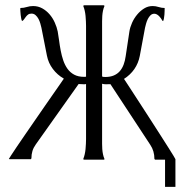

<svg xmlns="http://www.w3.org/2000/svg" viewBox="-20 -608 704 731"><path d="M608.4 0H570.3L567.9 -2.9Q567.9 -33.2 552.2 -56.6L400.4 -287.6Q396.5 -287.6 392.3 -287.4Q388.2 -287.1 384.3 -287.1Q375 -287.1 368.7 -289.1V-78.6Q368.7 -70.3 368.7 -60.5Q368.7 -50.8 369.4 -40.5Q370.1 -30.3 372.1 -20.8Q374 -11.2 377.4 -3.9V-1L376.5 0H300.8Q300.3 0 299.1 -0.5Q297.9 -1 297.4 -1V-3.9Q300.3 -10.7 302.5 -20.5Q304.7 -30.3 305.7 -40.5Q306.6 -50.8 307.1 -61Q307.6 -71.3 307.6 -78.6V-288.1Q305.7 -287.6 304.2 -287.4Q302.7 -287.1 300.8 -287.1Q295.4 -287.1 290 -287.6Q284.7 -288.1 279.3 -288.1L116.2 -58.1Q107.4 -45.9 103.5 -33Q99.6 -20 99.6 -4.9L97.2 -2H16.1L13.7 -2.9Q13.7 -3.4 22 -16.1Q30.3 -28.8 43.9 -49.1Q57.6 -69.3 75.4 -95.2Q93.3 -121.1 112.1 -148.4Q130.9 -175.8 149.4 -202.4Q168 -229 183.3 -251.2Q198.7 -273.4 209.5 -288.8Q220.2 -304.2 223.1 -308.6Q198.2 -322.8 181.2 -345.5Q164.1 -368.2 158.7 -396L137.7 -502.4Q136.2 -509.3 133.5 -518.6Q130.9 -527.8 126.5 -536.1Q122.1 -544.4 115.5 -550.3Q108.9 -556.2 100.1 -556.2Q91.8 -556.2 86.9 -552.5Q82 -548.8 78.4 -543.9Q74.7 -539.1 71.5 -534.4Q68.4 -529.8 64 -527.8Q62 -531.2 60.8 -537.6Q59.6 -543.9 58.8 -551Q58.1 -558.1 57.6 -564.5Q57.1 -570.8 57.1 -575.2L58.1 -577.6Q70.3 -577.6 82 -581.3Q93.8 -585 106 -585Q125 -585 140.9 -576.2Q156.7 -567.4 168.7 -553.5Q180.7 -539.6 188.5 -522.2Q196.3 -504.9 199.7 -488.3Q202.6 -472.2 205.1 -453.1Q207.5 -434.1 211.2 -415Q214.8 -396 220.9 -377.9Q227.1 -359.9 237.1 -345.9Q247.1 -332 262.5 -323.7Q277.8 -315.4 300.8 -315.4Q302.7 -315.4 304.2 -315.7Q305.7 -315.9 307.6 -315.9V-509.3Q307.6 -516.6 307.1 -526.9Q306.6 -537.1 305.7 -547.6Q304.7 -558.1 302.5 -567.6Q300.3 -577.1 297.4 -584V-586.9Q297.9 -586.9 299.1 -587.4Q300.3 -587.9 300.8 -587.9H375L376.5 -586.9H377.4V-584Q374 -576.7 372.1 -567.1Q370.1 -557.6 369.4 -547.4Q368.7 -537.1 368.7 -527.1Q368.7 -517.1 368.7 -509.3V-316.9Q371.6 -315.4 374.5 -315.2Q377.4 -314.9 380.9 -314.9Q399.9 -314.9 413.6 -320.8Q427.2 -326.7 436.3 -337.2Q445.3 -347.7 450.7 -362.1Q456.1 -376.5 458.5 -394L472.7 -488.3Q475.1 -503.9 482.7 -521Q490.2 -538.1 502 -552.2Q513.7 -566.4 528.6 -575.7Q543.5 -585 561 -585Q572.8 -585 584 -581.3Q595.2 -577.6 606.9 -577.6Q606.9 -573.2 606.7 -566.2Q606.4 -559.1 606 -552Q605.5 -544.9 604.2 -538.3Q603 -531.7 601.1 -527.8L598.6 -528.8Q596.2 -533.2 593 -537.8Q589.8 -542.5 585.9 -546.4Q582 -550.3 577.4 -553Q572.8 -555.7 567.4 -555.7Q559.1 -555.7 553 -549.8Q546.9 -543.9 542.7 -535.4Q538.6 -526.9 536.1 -517.8Q533.7 -508.8 532.2 -502.4L512.2 -395Q506.8 -367.2 491.5 -345Q476.1 -322.8 452.1 -307.6Q456.1 -301.8 466.6 -285.6Q477.1 -269.5 491.5 -247.3Q505.9 -225.1 523.2 -198.5Q540.5 -171.9 557.9 -144.8Q575.2 -117.7 591.6 -92.3Q607.9 -66.9 620.4 -47.1Q632.8 -27.3 640.4 -15.1Q647.9 -2.9 647.9 -2V103.5H608.4Z"/></svg>

Font: CAT Linz
Style: Regular
Weight: 400
Designer: Peter Wiegel
Foundry: Peter Wiegel
Version: Version 1.08